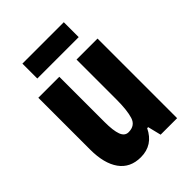

<svg xmlns="http://www.w3.org/2000/svg" viewBox="-212 -826 938 938"><g transform="rotate(-45 257.0 -356.5)"><path d="M461 -550V0H347L330 -69H323Q285 10 201 10Q128 10 90 -43Q52 -96 52 -192V-550H197V-237Q197 -178 208 -148.5Q219 -119 245 -119Q291 -119 303.5 -160Q316 -201 316 -274V-550ZM401 -723V-620H115V-723Z"/></g></svg>

Font: Noto Sans Lao ExtraCondensed ExtraBold
Style: Regular
Weight: 800
Width: 2
Designer: Monotype Design Team
Foundry: Monotype Imaging Inc.
Version: Version 2.003; ttfautohint (v1.8.4.7-5d5b)